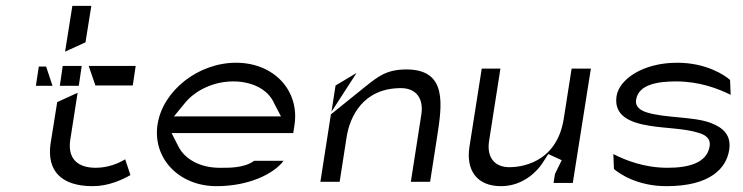

<svg xmlns="http://www.w3.org/2000/svg" viewBox="-20 -652 2546 658"><path d="M103 -358H160L138 -424H113ZM153 -158C141 -68 188 -14 298 -14C352 -14 399 -36 427 -52L409 -106C386 -92 350 -77 308 -77C243 -77 211 -111 221 -174L246 -334L176 -302ZM185 -358H250L260 -426H195ZM203 -475 273 -507 293 -632H228ZM284 -426 307 -359H435L445 -426Z M520 -226C502 -111 592 -14 722 -14C833 -14 918 -56 952 -101H851C816 -75 762 -77 732 -77C667 -77 613 -106 591 -151L568 -196H985L989 -222C1008 -340 920 -437 789 -437C659 -437 538 -341 520 -226ZM576 -253 613 -298C649 -343 713 -373 779 -373C844 -373 899 -346 920 -297L943 -253Z M1078 -29H1144L1168 -183C1179 -252 1224 -350 1354 -350C1409 -350 1432 -311 1424 -260L1388 -29H1454L1478 -183C1495 -293 1514 -414 1373 -414C1304 -414 1275 -389 1233 -356L1114 -260ZM1116 -269 1202 -402 1130 -359Z M1589 -150C1576 -69 1614 -14 1697 -14C1777 -14 1825 -71 1839 -93L1859 -124L1905 -103L1882 -56L1877 -25H1943L2005 -417H1939L1912 -245C1887 -88 1757 -79 1726 -79C1672 -79 1648 -116 1656 -168L1695 -417H1631Z M2093 -323C2083 -257 2136 -232 2206 -221C2260 -212 2327 -212 2373 -197C2391 -192 2417 -181 2412 -151C2403 -93 2339 -77 2268 -77C2189 -77 2125 -102 2082 -124L2084 -73C2102 -57 2164 -14 2264 -14C2414 -14 2469 -75 2479 -138C2487 -189 2458 -215 2415 -231C2356 -253 2259 -247 2196 -267C2177 -273 2156 -285 2160 -310C2168 -363 2235 -373 2297 -373C2376 -373 2440 -349 2484 -327L2482 -378C2464 -394 2401 -437 2301 -437C2181 -437 2102 -379 2093 -323Z"/></svg>

Font: Charger Static
Style: Obl
Weight: 1000
Designer: Jasper
Foundry: KineticPlasma Fonts/Cannot Into Space Fonts
Version: Version 1.1